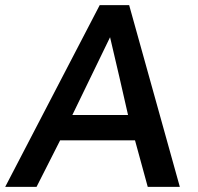

<svg xmlns="http://www.w3.org/2000/svg" viewBox="-55 -731 775 751"><path d="M-34.7 0 335 -710.9H450.2L648.4 0H522.9L473.1 -182.1H180.2L87.9 0ZM228 -281.2H445.8Q413.6 -424.3 375.5 -585.4Q310.5 -450.7 228 -281.2Z"/></svg>

Font: Muli
Style: Semi-BoldItalic
Weight: 600
Italic angle: -7°
Designer: Vernon Adams
Foundry: newtypography
Version: Version 2.0; ttfautohint (v1.00rc1.2-2d82) -l 8 -r 50 -G 200